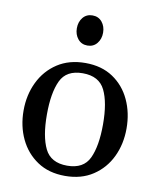

<svg xmlns="http://www.w3.org/2000/svg" viewBox="-82 -772 703 852"><g transform="rotate(10 269.5 -346.5)"><path d="M37.6 -240.2Q37.6 -310.5 65.7 -368.4Q93.8 -426.3 146.2 -460.7Q198.7 -495.1 272 -495.1Q345.2 -495.1 396.5 -460.7Q447.8 -426.3 474.6 -368.4Q501.5 -310.5 501.5 -240.2Q501.5 -169.9 473.9 -112.3Q446.3 -54.7 394 -20.3Q341.8 14.2 268.6 14.2Q195.3 14.2 143.8 -20.3Q92.3 -54.7 64.9 -112.3Q37.6 -169.9 37.6 -240.2ZM142.6 -240.2Q142.6 -142.1 169.4 -87.2Q196.3 -32.2 270 -32.2Q343.8 -32.2 369.6 -87.2Q395.5 -142.1 395.5 -240.2Q395.5 -338.4 368.7 -393.3Q341.8 -448.2 268.1 -448.2Q194.3 -448.2 168.5 -393.1Q142.6 -337.9 142.6 -240.2ZM266.1 -572.8Q239.3 -572.8 223.1 -592.5Q207 -612.3 207 -640.6Q207 -669.4 223.1 -689Q239.3 -708.5 266.1 -708.5Q293 -708.5 309.1 -689Q325.2 -669.4 325.2 -640.6Q325.2 -612.3 309.1 -592.5Q293 -572.8 266.1 -572.8Z"/></g></svg>

Font: Gelasio
Style: Regular
Weight: 400
Designer: Eben Sorkin
Foundry: Eben Sorkin
Version: Version 1.008